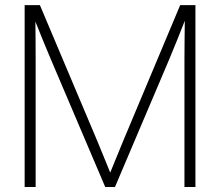

<svg xmlns="http://www.w3.org/2000/svg" viewBox="-20 -748 880 768"><path d="M78.6 0V-727.5H139.6L368.7 -185.1Q380.4 -156.7 394.5 -122.3Q408.7 -87.9 420.9 -57.6Q433.1 -87.9 447.3 -122.3Q461.4 -156.7 473.1 -185.1L700.7 -727.5H761.7V0H717.8V-510.3Q717.8 -546.9 718.3 -586.4Q718.8 -626 719.2 -665Q702.6 -622.1 686.5 -582.8Q670.4 -543.5 656.7 -510.3L439.9 0H400.9L183.6 -510.3Q154.8 -578.1 121.6 -661.6Q122.1 -623 122.3 -584.5Q122.6 -545.9 122.6 -510.3V0Z"/></svg>

Font: Inter Display ExtraLight
Style: Regular
Weight: 200
Designer: Rasmus Andersson
Foundry: rsms
Version: Version 4.000;git-a52131595